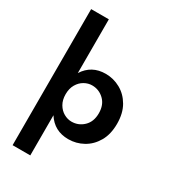

<svg xmlns="http://www.w3.org/2000/svg" viewBox="-237 -891 1076 1222"><g transform="rotate(30 301.0 -280.0)"><path d="M191 220H61V-780H191V-385Q245 -470 348 -470Q406 -470 456.5 -442Q507 -414 538 -360.5Q569 -307 569 -230Q569 -153 538 -99.5Q507 -46 456.5 -18Q406 10 348 10Q245 10 191 -75ZM435 -230Q435 -292 398 -327.5Q361 -363 310 -363Q281 -363 253.5 -347.5Q226 -332 208.5 -302Q191 -272 191 -230Q191 -188 208.5 -158Q226 -128 253.5 -112.5Q281 -97 310 -97Q361 -97 398 -132.5Q435 -168 435 -230Z"/></g></svg>

Font: Jost* Semi
Style: Regular
Weight: 600
Version: Version 3.7